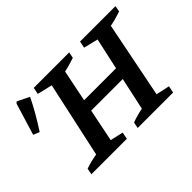

<svg xmlns="http://www.w3.org/2000/svg" viewBox="-119 -948 1229 1229"><g transform="rotate(-45 495.0 -334.0)"><path d="M120 0 128 -42Q181 -60 231 -68L343 -582L241 -606L250 -652H571L563 -611Q535 -602 511 -595Q487 -588 466 -584L422 -368H711L758 -582L660 -606L669 -652H990L982 -611Q951 -601 927 -594.5Q903 -588 880 -584L777 -67L869 -47L860 0H539L547 -41Q571 -50 596 -57Q621 -64 645 -68L693 -289H407L362 -67L450 -47L441 0ZM77 -425 35 -442 101 -659 112 -668 193 -628Q169 -578 139.5 -527Q110 -476 77 -425Z"/></g></svg>

Font: Piazzolla SC SemiBold
Style: Italic
Weight: 600
Italic angle: -11.3°
Designer: Juan Pablo del Peral
Foundry: Huerta Tipografica
Version: Version 1.330